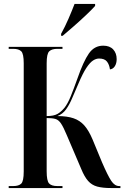

<svg xmlns="http://www.w3.org/2000/svg" viewBox="-20 -951 636 971"><path d="M289 -780Q309 -816 326.5 -856.5Q344 -897 357 -931H461V-921Q446 -904 416.5 -876Q387 -848 354.5 -819.5Q322 -791 297 -770H289ZM24 0V-10H47Q75 -10 87.5 -22.5Q100 -35 100 -84V-631Q100 -679 87.5 -691.5Q75 -704 47 -704H24V-714H296V-704H270Q242 -704 229 -691.5Q216 -679 216 -631V-364Q252 -364 271 -375Q290 -386 307 -407Q323 -428 337.5 -463.5Q352 -499 372 -555Q402 -641 429.5 -680.5Q457 -720 502 -720Q535 -720 552.5 -701Q570 -682 570 -652Q570 -631 561 -616.5Q552 -602 536 -600Q533 -624 521 -639.5Q509 -655 481 -655Q466 -655 450.5 -645Q435 -635 417 -608Q399 -581 377 -529Q360 -491 346 -457Q332 -423 314.5 -398.5Q297 -374 270 -364Q319 -364 351.5 -353Q384 -342 406.5 -316.5Q429 -291 448 -246L496 -130Q525 -63 542.5 -36.5Q560 -10 583 -10H589V0H542Q499 0 471.5 -7.5Q444 -15 425.5 -36Q407 -57 391 -96L318 -267Q301 -308 288.5 -326.5Q276 -345 260 -349.5Q244 -354 216 -354V-85Q216 -36 228.5 -23Q241 -10 270 -10H296V0Z"/></svg>

Font: Noto Serif Display ExtraCondensed SemiBold
Style: Regular
Weight: 600
Width: 2
Designer: Monotype Design Team
Foundry: Monotype Imaging Inc.
Version: Version 2.009